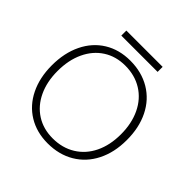

<svg xmlns="http://www.w3.org/2000/svg" viewBox="-213 -1000 1187 1187"><g transform="rotate(45 380.5 -406.5)"><path d="M227.1 -825.2H544.4V-781.2H227.1ZM53.2 -347.7Q53.2 -456.1 93.3 -538.6Q133.3 -621.1 206.5 -666.3Q279.8 -711.4 376 -711.4Q475.6 -711.4 551.3 -666.3Q627 -621.1 667.7 -538.6Q708.5 -456.1 708 -347.7Q708 -240.2 666.7 -158.7Q625.5 -77.1 550.3 -32.5Q475.1 12.2 376 12.2Q279.8 12.2 206.5 -32.5Q133.3 -77.1 93.3 -158.7Q53.2 -240.2 53.2 -347.7ZM657.2 -348.1Q657.2 -443.4 622.3 -515.9Q587.4 -588.4 523.7 -627.9Q460 -667.5 376 -667.5Q294.4 -667.5 232.7 -627.7Q170.9 -587.9 137 -515.6Q103 -443.4 103 -347.7Q103 -253.4 137 -181.9Q170.9 -110.4 232.7 -71Q294.4 -31.7 376 -31.7Q460 -31.7 523.9 -71Q587.9 -110.4 622.6 -181.9Q657.2 -253.4 657.2 -348.1Z"/></g></svg>

Font: Selawik Light
Style: Regular
Weight: 300
Designer: Aaron Bell
Foundry: Microsoft Corporation
Version: Version 1.01